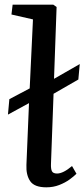

<svg xmlns="http://www.w3.org/2000/svg" viewBox="-20 -787 361 821"><path d="M178 14Q127 14 109 -12.5Q91 -39 93 -82L104 -346L14 -297L20 -363L107 -409L121 -704L29 -725L34 -767H208L222 -757L211 -450L321 -513L315 -447L209 -386L198 -87Q197 -65 202 -55Q207 -45 224 -45Q250 -45 288 -77L307 -44Q296 -33 277.5 -19.5Q259 -6 233.5 4Q208 14 178 14Z"/></svg>

Font: Literata 36pt Medium
Style: Italic
Weight: 500
Italic angle: -2°
Designer: Latin by Veronika Burian and Jose Scaglione. Greek by Irene Vlachou. Cyrillic by Vera Evstafieva
Foundry: TypeTogether
Version: Version 3.002